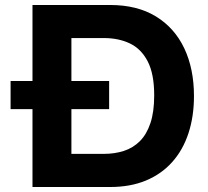

<svg xmlns="http://www.w3.org/2000/svg" viewBox="-20 -749 833 769"><path d="M110.1 0V-729H420.9Q529.4 -729 604.3 -683.3Q679.1 -637.6 718 -555.6Q756.9 -473.6 756.9 -364Q756.9 -282.7 734.9 -215.6Q712.9 -148.4 669.9 -100.2Q627 -52 564.6 -26Q502.3 0 420.9 0ZM266 -132.7H395.6Q439.4 -132.7 476.2 -144.6Q513 -156.6 540.2 -183.6Q567.4 -210.7 582.5 -255.9Q597.6 -301 597.6 -367.1Q597.6 -453 571.6 -503.1Q545.7 -553.3 500.4 -574.9Q455.1 -596.6 395.6 -596.6H266ZM22.4 -311.9V-424.6H417.1V-311.9Z"/></svg>

Font: Mona Sans ExtraLight
Style: Regular
Weight: 200
Designer: Deni Anggara
Foundry: GitHub
Version: Version 2.000